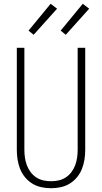

<svg xmlns="http://www.w3.org/2000/svg" viewBox="-20 -988 540 1016"><path d="M250 8Q224 8 198.5 2.5Q173 -3 151 -16.5Q129 -30 112.5 -50Q96 -70 86.5 -94Q77 -118 73 -143.5Q69 -169 69 -195V-735H109V-195Q109 -174 112 -153.5Q115 -133 122 -114Q129 -95 141.5 -78Q154 -61 171.5 -49.5Q189 -38 209 -33.5Q229 -29 250 -29Q271 -29 291 -33.5Q311 -38 328.5 -49.5Q346 -61 358.5 -78Q371 -95 378 -114Q385 -133 388 -153.5Q391 -174 391 -195V-735H431V-195Q431 -169 427 -143.5Q423 -118 413.5 -94Q404 -70 387.5 -50Q371 -30 349 -16.5Q327 -3 301.5 2.5Q276 8 250 8ZM328 -804 301 -826 418 -968 452 -942ZM158 -804 131 -826 248 -968 282 -942Z"/></svg>

Font: Zed Sans Extralight
Style: Regular
Weight: 200
Designer: Belleve Invis
Foundry: Belleve Invis
Version: Version 1.0.0; ttfautohint (v1.8.4)